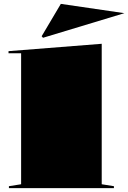

<svg xmlns="http://www.w3.org/2000/svg" viewBox="-20 -971 662 991"><path d="M505 -20 568 -10V0H26V-10L89 -20V-696H24V-707L505 -745ZM202 -776 195 -784 294 -951 622 -903Z"/></svg>

Font: Kalnia Expanded SemiBold
Style: Regular
Weight: 600
Width: 7
Designer: Frida Medrano
Foundry: Frida Medrano
Version: Version 1.105